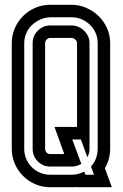

<svg xmlns="http://www.w3.org/2000/svg" viewBox="-20 -780 514 800"><path d="M299 0 298 -1Q293 0 288.5 0Q284 0 279 0H189Q156 0 127 -12.5Q98 -25 76 -47Q54 -69 41.5 -98Q29 -127 29 -160V-600Q29 -633 41.5 -662Q54 -691 76 -713Q98 -735 127 -747.5Q156 -760 189 -760H279Q310 -760 339 -747.5Q368 -735 390.5 -713.5Q413 -692 426 -662.5Q439 -633 439 -600V-160Q439 -117 417 -79L446 0ZM189 -622Q181 -622 174.5 -615.5Q168 -609 168 -600V-160Q168 -152 173.5 -145Q179 -138 189 -138H248L207 -251H301V-600Q301 -608 294.5 -614.5Q288 -621 279 -622ZM372 -52 359 -86Q372 -100 379.5 -119Q387 -138 387 -160V-600Q387 -623 378.5 -642.5Q370 -662 355 -676.5Q340 -691 320.5 -699.5Q301 -708 279 -708H189Q166 -707 146.5 -698Q127 -689 112.5 -675Q98 -661 89.5 -641.5Q81 -622 81 -600V-160Q81 -137 89.5 -117.5Q98 -98 112.5 -83.5Q127 -69 146.5 -60.5Q166 -52 189 -52H279Q305 -52 331 -65L336 -52ZM279 -674Q310 -673 331.5 -651Q353 -629 353 -600V-160Q353 -141 344 -125L317 -199H281L319 -97Q300 -86 279 -86H189Q159 -86 137.5 -107.5Q116 -129 116 -160V-600Q116 -631 138 -652.5Q160 -674 189 -674Z"/></svg>

Font: Aurach Bi
Style: Regular
Weight: 400
Designer: Peter Wiegel
Foundry: Peter Wiegel
Version: Version 1.002